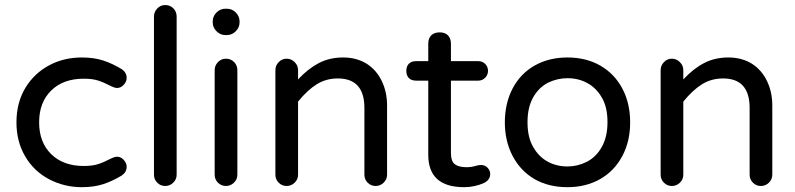

<svg xmlns="http://www.w3.org/2000/svg" viewBox="-20 -739 3185 769"><path d="M177.7 -20.5Q116.2 -52.7 81.1 -112.3Q45.9 -171.9 45.9 -249Q45.9 -328.1 82 -387.7Q117.2 -445.3 176.3 -477.1Q235.4 -508.8 307.6 -508.8Q356.4 -508.8 393.6 -496.6Q430.7 -484.4 467.8 -461.9Q487.3 -448.2 487.3 -426.8Q487.3 -412.1 475.6 -399.4Q463.9 -386.7 449.2 -386.7Q439.5 -386.7 427.7 -392.6Q393.6 -410.2 371.1 -417Q348.6 -423.8 315.4 -423.8Q233.4 -423.8 185.1 -376.5Q136.7 -329.1 136.7 -249Q136.7 -168.9 185.1 -121.6Q233.4 -74.2 315.4 -74.2Q348.6 -74.2 371.1 -81.1Q393.6 -87.9 427.7 -105.5Q439.5 -111.3 449.2 -111.3Q463.9 -111.3 475.6 -98.6Q487.3 -85.9 487.3 -71.3Q487.3 -49.8 467.8 -36.1Q430.7 -13.7 393.6 -1.5Q356.4 10.7 307.6 10.7Q238.3 10.7 177.7 -20.5Z M596.7 -39.1V-672.9Q596.7 -691.4 609.9 -705.1Q623 -718.8 641.6 -718.8Q661.1 -718.8 674.3 -705.6Q687.5 -692.4 687.5 -672.9V-39.1Q687.5 -20.5 673.8 -7.3Q660.2 5.9 641.6 5.9Q623 5.9 609.9 -7.3Q596.7 -20.5 596.7 -39.1Z M832 -649.4V-653.3Q832 -673.8 847.2 -689Q862.3 -704.1 882.8 -704.1H888.7Q909.2 -704.1 924.3 -689Q939.5 -673.8 939.5 -653.3V-649.4Q939.5 -628.9 924.3 -613.8Q909.2 -598.6 888.7 -598.6H882.8Q862.3 -598.6 847.2 -613.8Q832 -628.9 832 -649.4ZM839.8 -39.1V-458Q839.8 -476.6 853 -490.2Q866.2 -503.9 884.8 -503.9Q904.3 -503.9 917.5 -490.7Q930.7 -477.5 930.7 -458V-39.1Q930.7 -20.5 917 -7.3Q903.3 5.9 884.8 5.9Q866.2 5.9 853 -7.3Q839.8 -20.5 839.8 -39.1Z M1083 -39.1V-458Q1083 -476.6 1096.2 -490.2Q1109.4 -503.9 1127.9 -503.9Q1146.5 -503.9 1160.2 -490.2Q1173.8 -476.6 1173.8 -458V-420.9Q1213.9 -463.9 1256.8 -486.3Q1299.8 -508.8 1354.5 -508.8Q1408.2 -508.8 1449.2 -483.4Q1488.3 -458 1509.3 -414.1Q1530.3 -370.1 1530.3 -316.4V-39.1Q1530.3 -20.5 1516.6 -7.3Q1502.9 5.9 1484.4 5.9Q1465.8 5.9 1452.6 -7.3Q1439.5 -20.5 1439.5 -39.1V-306.6Q1439.5 -424.8 1333 -424.8Q1286.1 -424.8 1248.5 -401.4Q1210.9 -377.9 1173.8 -332V-39.1Q1173.8 -20.5 1160.2 -7.3Q1146.5 5.9 1127.9 5.9Q1109.4 5.9 1096.2 -7.3Q1083 -20.5 1083 -39.1Z M1943.4 -42Q1943.4 -19.5 1919.9 -6.8Q1881.8 10.7 1838.9 10.7Q1695.3 10.7 1695.3 -119.1V-416H1646.5Q1627.9 -416 1617.7 -426.3Q1607.4 -436.5 1607.4 -455.1Q1607.4 -473.6 1617.7 -483.9Q1627.9 -494.1 1646.5 -494.1H1695.3V-563.5Q1695.3 -585.9 1707.5 -597.7Q1719.7 -609.4 1741.2 -609.4Q1762.7 -609.4 1774.4 -597.2Q1786.1 -585 1786.1 -563.5V-494.1H1895.5Q1912.1 -494.1 1923.3 -482.9Q1934.6 -471.7 1934.6 -455.1Q1934.6 -439.5 1923.3 -427.7Q1912.1 -416 1895.5 -416H1786.1V-127Q1786.1 -92.8 1801.8 -81.1Q1817.4 -69.3 1848.6 -69.3Q1869.1 -69.3 1887.7 -75.2Q1889.6 -75.2 1890.6 -76.2Q1900.4 -78.1 1907.2 -78.1Q1921.9 -78.1 1932.6 -67.4Q1943.4 -56.6 1943.4 -42Z M2121.1 -21.5Q2064.5 -54.7 2033.2 -114.3Q2002 -173.8 2002 -249Q2002 -325.2 2033.2 -384.8Q2064.5 -444.3 2121.6 -476.6Q2178.7 -508.8 2252.9 -508.8Q2327.1 -508.8 2383.8 -476.6Q2441.4 -443.4 2472.7 -384.3Q2503.9 -325.2 2503.9 -249Q2503.9 -172.9 2472.7 -114.3Q2440.4 -53.7 2383.3 -21.5Q2326.2 10.7 2252.9 10.7Q2177.7 10.7 2121.1 -21.5ZM2330.1 -90.8Q2368.2 -110.4 2390.6 -150.9Q2413.1 -191.4 2413.1 -250Q2413.1 -311.5 2389.6 -349.6Q2368.2 -386.7 2332.5 -406.2Q2296.9 -425.8 2252.9 -425.8Q2212.9 -425.8 2175.8 -408.2Q2137.7 -388.7 2115.2 -348.6Q2092.8 -308.6 2092.8 -250Q2092.8 -187.5 2116.2 -149.4Q2137.7 -111.3 2173.3 -91.8Q2209 -72.3 2252.9 -72.3Q2293 -72.3 2330.1 -90.8Z M2626 -39.1V-458Q2626 -476.6 2639.2 -490.2Q2652.3 -503.9 2670.9 -503.9Q2689.5 -503.9 2703.1 -490.2Q2716.8 -476.6 2716.8 -458V-420.9Q2756.8 -463.9 2799.8 -486.3Q2842.8 -508.8 2897.5 -508.8Q2951.2 -508.8 2992.2 -483.4Q3031.2 -458 3052.2 -414.1Q3073.2 -370.1 3073.2 -316.4V-39.1Q3073.2 -20.5 3059.6 -7.3Q3045.9 5.9 3027.3 5.9Q3008.8 5.9 2995.6 -7.3Q2982.4 -20.5 2982.4 -39.1V-306.6Q2982.4 -424.8 2876 -424.8Q2829.1 -424.8 2791.5 -401.4Q2753.9 -377.9 2716.8 -332V-39.1Q2716.8 -20.5 2703.1 -7.3Q2689.5 5.9 2670.9 5.9Q2652.3 5.9 2639.2 -7.3Q2626 -20.5 2626 -39.1Z"/></svg>

Font: jf-openhuninn-1.1
Style: Regular
Weight: 400
Designer: [Kosugi Maru]
      Designed by Motoya company      

      [Varela Round]
      Joe Prince(Latin component); Avraham Co
Foundry: justfont CO.,LTD.
Version: 1.1